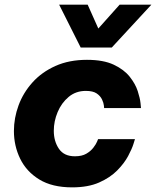

<svg xmlns="http://www.w3.org/2000/svg" viewBox="-20 -798 673 828"><path d="M328 -593 235 -778H358L404 -675L496 -778H633L462 -593ZM291 10Q205 10 149.5 -24Q94 -58 67 -113.5Q40 -169 40 -233Q40 -289 60 -343.5Q80 -398 120 -442.5Q160 -487 219 -513.5Q278 -540 355 -540Q426 -540 470.5 -519Q515 -498 539.5 -467Q564 -436 574 -405Q584 -374 586 -353Q588 -332 588 -332H429Q429 -332 428 -343Q427 -354 420 -369Q413 -384 397 -395Q381 -406 350 -406Q307 -406 276 -380Q245 -354 228.5 -314.5Q212 -275 212 -234Q212 -189 234 -156.5Q256 -124 303 -124Q333 -124 352 -135Q371 -146 382.5 -161Q394 -176 398.5 -187Q403 -198 403 -198H562Q562 -198 555.5 -177Q549 -156 532.5 -125Q516 -94 485.5 -63Q455 -32 407.5 -11Q360 10 291 10Z"/></svg>

Font: Be Vietnam Pro ExtraBold
Style: Italic
Weight: 800
Italic angle: -12°
Designer: Lam Bao, Tony Le, Vietanh Nguyen
Foundry: Yellow Type Foundry
Version: Version 1.002; ttfautohint (v1.8.3)